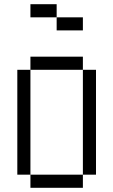

<svg xmlns="http://www.w3.org/2000/svg" viewBox="-20 -895 540 915"><path d="M375 -750V-812.5H250V-750ZM125 -62.5V0H375V-62.5ZM125 -62.5Q125 -62.5 125 -562.5H62.5Q62.5 -562.5 62.5 -62.5ZM375 -62.5H437.5Q437.5 -62.5 437.5 -562.5H375Q375 -562.5 375 -62.5ZM125 -562.5H375V-625H125ZM250 -812.5V-875H125V-812.5Z"/></svg>

Font: Unifont
Style: Regular
Weight: 500
Version: Version 13.0.05